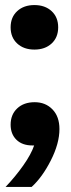

<svg xmlns="http://www.w3.org/2000/svg" viewBox="-20 -572 281 759"><path d="M115 3H108Q68 3 45 -19.5Q22 -42 22 -79Q22 -119 48 -143.5Q74 -168 117 -168Q160 -168 187.5 -139.5Q215 -111 215 -62Q215 -5 181 62Q147 129 105 167H2Q41 126 72 82Q103 38 115 3ZM22 -464Q22 -504 48 -528Q74 -552 116 -552Q158 -552 184 -528Q210 -504 210 -464Q210 -424 184 -400Q158 -376 116 -376Q74 -376 48 -400Q22 -424 22 -464Z"/></svg>

Font: Mona Sans Black
Style: Regular
Weight: 900
Designer: Deni Anggara
Foundry: GitHub
Version: Version 2.000